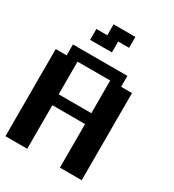

<svg xmlns="http://www.w3.org/2000/svg" viewBox="-181 -852 863 954"><g transform="rotate(30 250.0 -375.0)"><path d="M125 -687.5H187.5V-750H312.5V-687.5H250V-625H125ZM0 -500H62.5V-562.5H375V-500H437.5V0H312.5V-250H125V0H0ZM125 -500V-312.5H312.5V-500Z"/></g></svg>

Font: NeoDunggeunmo Pro
Style: Regular
Weight: 400
Version: Version 1.020